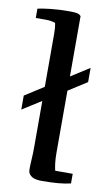

<svg xmlns="http://www.w3.org/2000/svg" viewBox="-88 -812 500 863"><g transform="rotate(10 162.5 -380.0)"><path d="M106.9 -653.8Q106.9 -666.5 106 -679.2Q105 -691.9 102.5 -703.6Q94.2 -706.5 83.7 -708.5Q73.2 -710.4 60.1 -710.4H13.2V-752.9Q35.6 -757.8 73 -762Q110.4 -766.1 157.7 -766.1Q181.2 -766.1 192.4 -763.7Q203.6 -761.2 210 -753.4V-478L294.9 -532.2V-467.3L210 -413.1V-131.3Q210 -103.5 212.4 -83.7Q214.8 -64 218.3 -49.3H298.3V-5.4Q272 1 239.3 3.7Q206.5 6.3 165 6.3Q154.3 6.3 143.3 4.6Q132.3 2.9 123.5 -1.7Q114.7 -6.3 109.1 -14.4Q103.5 -22.5 103.5 -35.6Q103.5 -59.6 105.2 -83Q106.9 -106.4 106.9 -137.2V-348.1L20.5 -293.5V-357.4L106.9 -412.6Z"/></g></svg>

Font: Tienne
Style: Regular
Weight: 400
Designer: vernon adams
Foundry: vernon adams
Version: Version 1.001